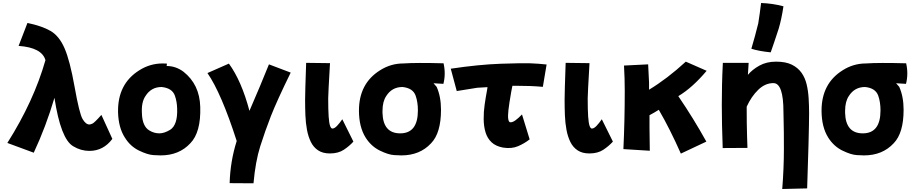

<svg xmlns="http://www.w3.org/2000/svg" viewBox="-20 -963 6090 1280"><path d="M205 55 29 -10Q205 -288 283 -562Q259 -646 104 -657L163 -810Q259 -790 316.5 -757Q374 -724 410 -642Q446 -560 477.5 -383Q509 -206 530.5 -169.5Q552 -133 576 -133Q582 -133 595.5 -138.5Q609 -144 656 -197L729 -37Q669 43 576 43Q519 43 468 12Q385 -36 343 -311Q286 -118 205 55Z M1043 -74Q1075 -74 1115 -98Q1165 -131 1161 -239Q1160 -285 1146 -325Q1128 -376 1057 -383Q988 -383 950 -323Q922 -282 926 -210Q928 -121 976 -93Q1007 -74 1043 -74ZM1051 73Q1042 73 1003.5 71Q965 69 907 41Q849 13 813 -45Q770 -111 767 -214Q763 -403 908 -494Q980 -540 1065 -540L1093 -539L1091 -523Q1152 -523 1203 -485Q1311 -400 1315 -250Q1320 -81 1249 -8Q1174 73 1051 73Z M1643 -224Q1716 -392 1773 -534L1918 -479Q1825 -289 1786 -189Q1747 -89 1715 12Q1683 113 1670 259L1511 258Q1515 113 1558 -23Q1456 -341 1363 -476L1506 -539Q1590 -424 1643 -224Z M2179 60Q2132 60 2101 39.5Q2070 19 2052.5 -16.5Q2035 -52 2026.5 -97.5Q2018 -143 2016 -194.5Q2014 -246 2014 -299Q2014 -344 2021 -544L2180 -542Q2168 -336 2168 -308Q2168 -230 2171 -186Q2174 -142 2180.5 -124Q2187 -106 2196 -106Q2210 -106 2227 -124Q2244 -142 2262 -168L2336 -19Q2309 11 2272 35.5Q2235 60 2179 60Z M2648 -74Q2766 -74 2766 -227Q2766 -282 2751 -325Q2733 -376 2663 -383Q2593 -383 2555 -323Q2530 -286 2530 -224V-210Q2534 -74 2648 -74ZM2669 -540Q2755 -546 2937 -541Q2953 -471 2936 -404Q2900 -406 2870 -408L2891 -384Q2920 -319 2920 -231Q2920 -76 2854 -8Q2779 73 2656 73Q2647 73 2608.5 71Q2570 69 2512.5 41Q2455 13 2418 -45Q2373 -116 2373 -226Q2373 -406 2513 -494Q2585 -540 2669 -540Z M3437 -440H3438Q3438 -442 3437 -440ZM3396 -391Q3392 -368 3388 -350Q3374 -270 3369.5 -229Q3365 -188 3368.5 -168.5Q3372 -149 3381 -148Q3396 -146 3416.5 -161Q3437 -176 3460 -200L3511 -34Q3477 -7 3434 11.5Q3391 30 3334 21Q3285 12 3257 -14.5Q3229 -41 3217 -80.5Q3205 -120 3204.5 -168.5Q3204 -217 3211 -265.5Q3218 -314 3228 -368Q3229 -376 3230 -382L3162 -378Q3104 -369 3025 -356L2985 -505Q3174 -533 3317.5 -538Q3461 -543 3515.5 -541Q3570 -539 3624 -533L3599 -384Q3554 -388 3514 -389.5Q3474 -391 3428 -391Z M3909 60Q3862 60 3831 39.5Q3800 19 3782.5 -16.5Q3765 -52 3756.5 -97.5Q3748 -143 3746 -194.5Q3744 -246 3744 -299Q3744 -344 3751 -544L3910 -542Q3898 -336 3898 -308Q3898 -230 3901 -186Q3904 -142 3910.5 -124Q3917 -106 3926 -106Q3940 -106 3957 -124Q3974 -142 3992 -168L4066 -19Q4039 11 4002 35.5Q3965 60 3909 60Z M4310 -195V-110L4312 42L4136 31Q4145 -161 4145 -357Q4145 -439 4140 -526L4301 -534Q4304 -463 4307 -412V-365Q4428 -438 4552 -552L4691 -491Q4596 -378 4502 -322Q4603 -174 4689 -19L4519 61Q4446 -104 4372 -231Q4342 -212 4310 -195Z M5054 -943Q5133 -940 5203 -921Q5190 -834 5171 -771Q5136 -664 5118 -614Q5039 -622 4989 -638Q5013 -718 5035 -807Q5045 -869 5054 -943ZM5203 -217Q5203 -409 5136 -409Q5081 -409 5035 -364.5Q4989 -320 4958 -252V-234Q4958 -190 4958.5 -143Q4959 -96 4960.5 -53.5Q4962 -11 4963 23L4798 24Q4795 -60 4793.5 -128.5Q4792 -197 4792 -263Q4792 -330 4793.5 -397.5Q4795 -465 4799 -544H4971Q4968 -501 4966 -464Q4995 -499 5042.5 -525.5Q5090 -552 5154 -552Q5218 -552 5258.5 -532Q5299 -512 5323 -478.5Q5347 -445 5357.5 -401Q5368 -357 5371 -307Q5374 -257 5374 -207Q5374 -152 5370 1.5Q5366 155 5361 293L5195 297Q5206 157 5206 29Q5206 -99 5204.5 -141Q5203 -183 5203 -217Z M5732 -74Q5850 -74 5850 -227Q5850 -282 5835 -325Q5817 -376 5747 -383Q5677 -383 5639 -323Q5614 -286 5614 -224V-210Q5618 -74 5732 -74ZM5753 -540Q5839 -546 6021 -541Q6037 -471 6020 -404Q5984 -406 5954 -408L5975 -384Q6004 -319 6004 -231Q6004 -76 5938 -8Q5863 73 5740 73Q5731 73 5692.5 71Q5654 69 5596.5 41Q5539 13 5502 -45Q5457 -116 5457 -226Q5457 -406 5597 -494Q5669 -540 5753 -540Z"/></svg>

Font: KN Bobohei
Style: Bold
Weight: 700
Designer: Kingnam Type Foundry
Version: Version 1.710;March 18, 2023